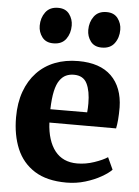

<svg xmlns="http://www.w3.org/2000/svg" viewBox="-57 -856 659 912"><g transform="rotate(5 273.0 -400.0)"><path d="M294 11Q200.5 11 142 -26Q83.5 -63 56.2 -128Q29 -193 29 -277.5Q29 -346.5 48.5 -400.5Q68 -454.5 103.8 -492.2Q139.5 -530 189.5 -549.5Q239.5 -569 301 -569Q404.5 -569 458.8 -515.8Q513 -462.5 515 -367Q515 -334 513 -309.2Q511 -284.5 507 -266H189Q191 -222.5 201.8 -188.8Q212.5 -155 231 -131.5Q249.5 -108 276 -96Q302.5 -84 337 -84Q377.5 -84 418 -97.8Q458.5 -111.5 481 -126.5L507.5 -69Q492 -52.5 459.2 -33.8Q426.5 -15 383.5 -2Q340.5 11 294 11ZM188 -329.5 363.5 -330Q364.5 -340 365 -350.8Q365.5 -361.5 365.5 -372Q365.5 -431.5 348 -467Q330.5 -502.5 285.5 -502.5Q265 -502.5 248 -494.8Q231 -487 217.8 -468.2Q204.5 -449.5 197 -415.8Q189.5 -382 188 -329.5ZM174 -642.5Q139 -642.5 121 -666.2Q103 -690 103 -720.5Q103 -758 123.2 -785.2Q143.5 -812.5 183 -812.5H184Q219 -812.5 236.8 -788.5Q254.5 -764.5 254.5 -734Q254.5 -696.5 234.8 -669.5Q215 -642.5 175 -642.5ZM405 -642.5Q370 -642.5 352.2 -666.2Q334.5 -690 334.5 -720.5Q334.5 -758 354.5 -785.2Q374.5 -812.5 414 -812.5H415Q450 -812.5 468 -788.5Q486 -764.5 486 -734Q486 -696.5 466 -669.5Q446 -642.5 406 -642.5Z"/></g></svg>

Font: Merriweather 20pt ExtraBold
Style: Regular
Weight: 800
Version: Version 2.100